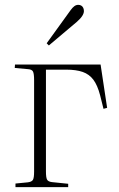

<svg xmlns="http://www.w3.org/2000/svg" viewBox="-20 -774 492 794"><path d="M44 0V-15L95 -20Q111 -22 116 -30Q121 -38 121 -64V-443Q121 -469 116.5 -478Q112 -487 96 -488L41 -493L42 -507H396L423 -328L408 -324L394 -380Q383 -422 366 -444.5Q349 -467 322 -476.5Q295 -486 253 -486H170V-65Q170 -40 174.5 -31.5Q179 -23 194 -21L262 -14V0ZM182 -586 173 -595 272 -732Q280 -743 287.5 -748.5Q295 -754 304 -754Q311 -754 316.5 -750.5Q322 -747 324.5 -741Q327 -735 327 -728Q327 -719 320 -708Q313 -697 297 -683Z"/></svg>

Font: Literata 60pt ExtraLight
Style: Regular
Weight: 250
Designer: Latin by Veronika Burian and Jose Scaglione. Greek by Irene Vlachou. Cyrillic by Vera Evstafieva.
Foundry: TypeTogether
Version: Version 3.103;gftools[0.9.29]